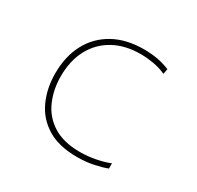

<svg xmlns="http://www.w3.org/2000/svg" viewBox="-124 -678 848 828"><g transform="rotate(30 300.0 -263.5)"><path d="M351 10Q260 10 202.5 -25.5Q145 -61 117.5 -121.5Q90 -182 90 -256Q90 -341 123.5 -404Q157 -467 220 -502Q283 -537 371 -537Q443 -537 500 -513L495 -487Q465 -501 431.5 -506.5Q398 -512 369 -512Q291 -512 234.5 -480.5Q178 -449 147.5 -392Q117 -335 117 -257Q117 -192 141 -136.5Q165 -81 217 -48Q269 -15 351 -15Q389 -15 428 -22.5Q467 -30 496 -42V-16Q471 -6 433 2Q395 10 351 10Z"/></g></svg>

Font: Noto Sans Mono Thin
Style: Regular
Weight: 100
Designer: Monotype Design Team
Foundry: Monotype Imaging Inc.
Version: Version 2.014